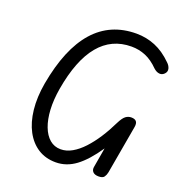

<svg xmlns="http://www.w3.org/2000/svg" viewBox="-162 -1064 1136 1211"><g transform="rotate(20 406.5 -459.0)"><path d="M344.5 9Q277 9 226 -23.2Q175 -55.5 143.2 -114.8Q111.5 -174 102.5 -255.5Q93.5 -337 110.5 -434.5Q199 -928.5 548 -928.5Q614.5 -928.5 674.5 -903.8Q734.5 -879 789.5 -824.5Q807 -808.5 811.8 -789Q816.5 -769.5 801.5 -754Q786.5 -738.5 767 -741Q747.5 -743.5 729 -760.5Q686.5 -803.5 641.8 -822.2Q597 -841 546.5 -841Q280 -841 210.5 -435Q197.5 -357.5 201 -292.8Q204.5 -228 222.8 -180Q241 -132 272.2 -105.5Q303.5 -79 346 -79Q384.5 -79 422.2 -100.5Q460 -122 495.8 -160.5Q531.5 -199 564 -249.2Q596.5 -299.5 624.5 -357.5Q643.5 -395.5 660.5 -408Q677.5 -420.5 697.5 -420.5Q722 -420.5 731.8 -408Q741.5 -395.5 737 -370.5L680 -46Q676.5 -27.5 666.8 -13.5Q657 0.5 628 0Q602 -0.5 590.2 -14Q578.5 -27.5 583 -49L605.5 -179Q540.5 -83 478.5 -37Q416.5 9 344.5 9Z"/></g></svg>

Font: Edu AU VIC WA NT Hand Medium
Style: Regular
Weight: 500
Version: Version 1.001